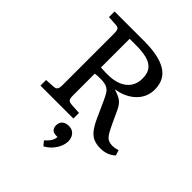

<svg xmlns="http://www.w3.org/2000/svg" viewBox="-261 -854 1282 1282"><g transform="rotate(45 380.0 -213.5)"><path d="M648 14Q611 14 583.5 2.5Q556 -9 534 -37Q512 -65 490 -114L438 -229Q425 -258 413 -277Q401 -296 380.5 -306Q360 -316 321 -316Q306 -316 293 -315.5Q280 -315 269 -313V-107Q269 -78 276.5 -68.5Q284 -59 309 -57L380 -53V0H69V-53L137 -57Q154 -58 162.5 -67.5Q171 -77 171 -108V-596Q171 -617 165.5 -629.5Q160 -642 135 -643L69 -647V-700H347Q416 -700 468.5 -689.5Q521 -679 556.5 -657.5Q592 -636 610 -602Q628 -568 628 -521Q628 -493 619.5 -467Q611 -441 595 -419.5Q579 -398 556.5 -381Q534 -364 505 -352Q476 -340 441 -335V-332Q482 -320 506 -303Q530 -286 549 -244L587 -162Q606 -121 620 -97.5Q634 -74 651 -64.5Q668 -55 695 -55Q705 -55 715.5 -57Q726 -59 743 -64L755 -26Q733 -6 706.5 4Q680 14 648 14ZM333 -369Q391 -369 432 -386Q473 -403 495.5 -436Q518 -469 518 -515Q518 -566 495 -593.5Q472 -621 430 -631.5Q388 -642 331 -642H269V-371Q285 -370 303.5 -369.5Q322 -369 333 -369ZM370 273 344 242Q362 226 372.5 212.5Q383 199 387.5 186Q392 173 392 162H381Q353 162 341.5 148.5Q330 135 330 114Q330 96 337.5 83Q345 70 359.5 63Q374 56 394 56Q418 56 433.5 67Q449 78 456.5 95Q464 112 464 130Q464 156 452.5 183Q441 210 420 233.5Q399 257 370 273Z"/></g></svg>

Font: Literata Variable Black
Style: Regular
Weight: 900
Designer: Latin by Veronika Burian and Jose Scaglione. Greek by Irene Vlachou. Cyrillic by Vera Evstafieva.
Foundry: TypeTogether
Version: Version 3.021